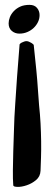

<svg xmlns="http://www.w3.org/2000/svg" viewBox="-20 -666 210 770"><path d="M131.8 -310.5Q134.8 -272.5 136.7 -244.1Q140.6 -208 142.6 -171.4Q144.5 -134.8 145 -100.1Q145.5 -65.4 144.5 -35.2Q143.6 -4.9 142.6 18.6Q141.6 42 124.5 56.2Q107.4 70.3 86.9 77.1Q66.4 84 49.8 83.5Q33.2 83 33.2 77.1Q31.2 53.7 31.7 15.6Q32.2 -22.5 33.2 -58.6Q34.2 -100.6 36.1 -146.5Q37.1 -193.4 41 -248Q43.9 -294.9 48.3 -356.4Q52.7 -418 58.6 -488.3Q62.5 -493.2 66.9 -495.1Q71.3 -497.1 76.2 -499Q81.1 -501 85.9 -501Q90.8 -501 95.7 -499Q100.6 -497.1 105.5 -494.1Q110.4 -491.2 115.2 -486.3Q121.1 -431.6 125.5 -386.7Q129.9 -341.8 131.8 -310.5ZM14.6 -572.3Q14.6 -584 19.5 -596.7Q24.4 -609.4 34.7 -620.6Q44.9 -631.8 60.5 -639.2Q76.2 -646.5 98.6 -646.5Q118.2 -646.5 128.4 -634.3Q138.7 -622.1 138.7 -605.5Q138.7 -590.8 132.3 -577.6Q126 -564.5 115.2 -554.2Q104.5 -543.9 89.8 -537.6Q75.2 -531.2 57.6 -531.2Q40 -531.2 27.3 -542Q14.6 -552.7 14.6 -572.3Z"/></svg>

Font: BKP Parklife Text
Style: Regular
Weight: 400
Designer: Font Diner, Inc.; LA MECHKY PLUS GmbH
Foundry: Font Diner, Inc.; LA MECHKY PLUS GmbH
Version: Version 1.007